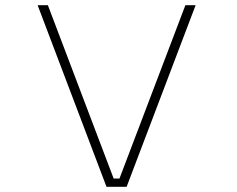

<svg xmlns="http://www.w3.org/2000/svg" viewBox="-20 -720 915 740"><path d="M390.5 0 125 -700H164.5L418 -32H440.5L694.5 -700H734L468 0Z"/></svg>

Font: Trispace SemiExpanded Thin
Style: Regular
Weight: 100
Width: 6
Designer: Tyler Finck
Foundry: Etcetera Type Company
Version: Version 1.210; ttfautohint (v1.8.3)